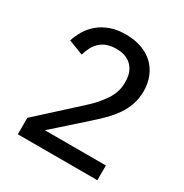

<svg xmlns="http://www.w3.org/2000/svg" viewBox="-165 -840 929 970"><g transform="rotate(30 300.0 -355.0)"><path d="M536 0H72V-96L297 -301Q348 -347 379 -394.5Q410 -442 410 -492V-504Q410 -558 378.5 -590.5Q347 -623 288 -623Q257 -623 234 -614.5Q211 -606 194.5 -590.5Q178 -575 167.5 -554.5Q157 -534 150 -510L64 -543Q74 -575 92 -605Q110 -635 138 -658.5Q166 -682 204.5 -696Q243 -710 294 -710Q346 -710 387 -695Q428 -680 456 -653Q484 -626 499 -588.5Q514 -551 514 -506Q514 -464 502 -428.5Q490 -393 468 -361Q446 -329 416.5 -299.5Q387 -270 353 -240L180 -86H536Z"/></g></svg>

Font: IBM Plex Sans Arabic Text
Style: Regular
Weight: 450
Designer: Mike Abbink, Paul van der Laan, Pieter van Rosmalen, Wael Morcos, Khajak Apelian
Foundry: Bold Monday
Version: Version 1.2